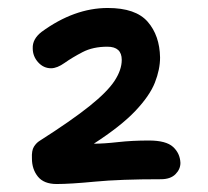

<svg xmlns="http://www.w3.org/2000/svg" viewBox="-20 -856 520 481"><path d="M122 -395Q90 -395 75 -413.5Q60 -432 60 -459Q59 -479 65 -488.5Q71 -498 79 -503Q159 -554 204 -590Q249 -626 267 -653.5Q285 -681 285 -706Q285 -739 249 -739Q213 -739 187 -725.5Q161 -712 142 -698.5Q123 -685 108 -685Q89 -685 75.5 -700Q62 -715 62 -735Q61 -758 84 -776Q166 -836 250 -836Q320 -836 350 -801.5Q380 -767 381 -712Q381 -682 368 -649Q355 -616 319 -578Q283 -540 215 -496Q240 -496 275.5 -500Q311 -504 353 -504Q396 -504 413.5 -488Q431 -472 432 -448Q432 -432 419.5 -419.5Q407 -407 383 -407Q281 -407 218.5 -401Q156 -395 122 -395Z"/></svg>

Font: Shantell Sans Normal
Style: Regular
Weight: 500
Designer: Stephen Nixon, Anya Danilova, Shantell Martin
Foundry: Arrow Type
Version: Version 1.009;[a7da0bfa3]